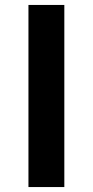

<svg xmlns="http://www.w3.org/2000/svg" viewBox="-20 -756 375 776"><path d="M95 -736H240V0H95Z"/></svg>

Font: Reem Kufi
Style: Regular
Weight: 400
Designer: Khaled Hosny
Version: Version 1.6